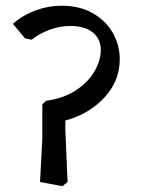

<svg xmlns="http://www.w3.org/2000/svg" viewBox="-20 -619 492 667"><path d="M207 -200.2V-167L214.8 13.2L196.8 27.8L119.1 13.2L127 -137.2V-255.9L140.1 -269Q200.2 -276.9 243.2 -304.9Q286.1 -333 308.1 -371.1Q330.1 -409.2 330.1 -444.8Q330.1 -483.9 302.5 -506.3Q274.9 -528.8 223.1 -528.8Q189.9 -528.8 154.5 -516.4Q119.1 -503.9 89.8 -481L66.9 -485.8L24.9 -536.1Q60.1 -566.9 104 -583Q147.9 -599.1 193.8 -599.1Q257.8 -599.1 303.5 -572.5Q349.1 -545.9 372.6 -503.4Q396 -460.9 396 -413.1Q396 -337.9 343 -280.5Q290 -223.1 207 -200.2Z"/></svg>

Font: Sura
Style: Regular
Weight: 400
Designer: Carolina Giovagnoli
Foundry: Huerta Tipografica
Version: Version 1.003;PS 001.002;hotconv 1.0.70;makeotf.lib2.5.58329